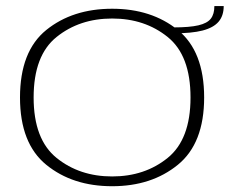

<svg xmlns="http://www.w3.org/2000/svg" viewBox="-20 -624 784 648"><path d="M358.5 4.5Q491.5 4.5 580.2 -67.8Q669 -140 669 -295Q669 -451 580.2 -522.8Q491.5 -594.5 358.5 -594.5Q225 -594.5 136.2 -522.8Q47.5 -451 47.5 -295Q47.5 -140 136.2 -67.8Q225 4.5 358.5 4.5ZM358.5 -28.5Q248.5 -28.5 171 -91Q93.5 -153.5 93.5 -295Q93.5 -437 171 -499.2Q248.5 -561.5 358.5 -561.5Q468.5 -561.5 545.8 -499.2Q623 -437 623 -295Q623 -153.5 545.8 -91Q468.5 -28.5 358.5 -28.5ZM565.5 -531.5V-511.5Q627 -511.5 663.8 -521Q700.5 -530.5 717.8 -550.8Q735 -571 735 -603.5H703.5Q703.5 -576.5 691.5 -561Q679.5 -545.5 649.5 -538.5Q619.5 -531.5 565.5 -531.5Z"/></svg>

Font: Anybody Expanded ExtraLight
Style: Regular
Weight: 250
Width: 7
Version: Version 1.113;gftools[0.9.25]